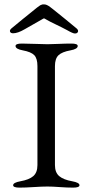

<svg xmlns="http://www.w3.org/2000/svg" viewBox="-20 -852 423 877"><path d="M191 -763Q183 -768 181 -768Q179 -768 171 -763Q104 -725 92 -718Q61 -700 40 -700Q29 -700 26 -707Q23 -714 32 -722Q80 -762 140 -810Q142 -811 145.5 -814.5Q149 -818 150.5 -818.5Q152 -819 155 -821.5Q158 -824 159 -824.5Q160 -825 162.5 -827Q165 -829 166 -829Q167 -829 169 -830Q171 -831 173 -831.5Q175 -832 177 -832Q179 -832 181 -832Q188 -832 194.5 -829Q201 -826 204.5 -823.5Q208 -821 222 -810Q282 -762 330 -722Q339 -714 336 -706.5Q333 -699 322 -699Q313 -699 287 -714Q263 -727 233.5 -741Q204 -755 191 -763ZM151 -550Q151 -585 136.5 -600Q122 -615 84 -622Q51 -628 51 -642Q51 -653 80 -653Q108 -653 141.5 -651.5Q175 -650 197 -650Q217 -650 247.5 -651.5Q278 -653 306 -653Q335 -653 335 -642Q335 -628 302 -622Q263 -615 247 -599.5Q231 -584 231 -550V-98Q231 -64 250.5 -47.5Q270 -31 310 -24Q343 -18 343 -6Q343 5 314 5Q286 5 252.5 2.5Q219 0 197 0Q172 0 134 2.5Q96 5 69 5Q40 5 40 -6Q40 -18 73 -24Q113 -31 132 -47.5Q151 -64 151 -98Z"/></svg>

Font: EB Garamond
Style: SC
Weight: 400
Version: Version 000.010